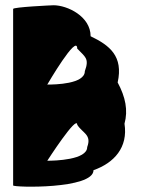

<svg xmlns="http://www.w3.org/2000/svg" viewBox="-20 -720 551 731"><path d="M30 -14C30 -6 336 1 336 -72C415 -100 468 -159 454 -249C468 -300 458 -350 428 -406C450 -506 398 -547 325 -582C325 -658 236 -700 184 -700C178 -700 30 -693 30 -686ZM160 -108C160 -108 274 -285 274 -245C294 -213 330 -208 312 -160C312 -111 188 -108 160 -108ZM160 -398C160 -398 274 -594 274 -535C304 -503 321 -498 303 -449C303 -400 190 -398 160 -398Z"/></svg>

Font: Ampere
Style: SuCnd
Weight: 400
Version: Version 1